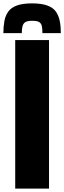

<svg xmlns="http://www.w3.org/2000/svg" viewBox="-30 -1025 380 1136"><path d="M60 91V-788H260V91ZM160 -1005Q215 -1005 249.5 -992.5Q284 -980 300.5 -956.5Q317 -933 323.5 -901Q330 -869 330 -829H221Q221 -855 217.5 -871Q214 -887 201.5 -894.5Q189 -902 161 -902Q133 -902 120.5 -894.5Q108 -887 103.5 -871Q99 -855 99 -829H-10Q-10 -867 -4 -900Q2 -933 19 -956.5Q36 -980 70 -992.5Q104 -1005 160 -1005Z"/></svg>

Font: Farlight84_Sys_V01
Style: Bold
Weight: 700
Designer: Monotype Design Team, Nadine Chahine and Nizar Qandah
Foundry: Monotype Imaging Inc.
Version: Version 2.004;October 31, 2024;FontCreator 14.0.0.2814 64-bi